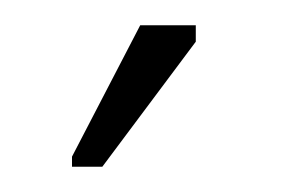

<svg xmlns="http://www.w3.org/2000/svg" viewBox="-20 -579 223 152"><path d="M61 -447H37V-455L91 -559H135V-546Z"/></svg>

Font: Darker Grotesque
Style: Regular
Weight: 400
Designer: Gabriel Lam
Foundry: TypeRant
Version: Version 1.000;gftools[0.9.28]